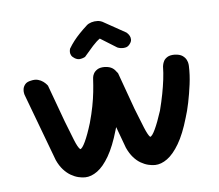

<svg xmlns="http://www.w3.org/2000/svg" viewBox="-77 -787 1001 879"><g transform="rotate(-10 423.5 -348.0)"><path d="M250 0Q236 -1 219.5 -6.5Q203 -12 186.5 -23.5Q170 -35 155.5 -54Q141 -73 131 -101L42 -421Q42 -421 41 -429Q40 -437 42.5 -447.5Q45 -458 54 -467.5Q63 -477 82 -479Q101 -482 114.5 -477Q128 -472 137 -464Q146 -456 150.5 -449.5Q155 -443 155 -443L202 -269Q218 -214 229 -177.5Q240 -141 250 -131Q259 -131 276 -160Q293 -189 314 -241Q329 -281 338.5 -314.5Q348 -348 354 -378.5Q360 -409 364 -438Q364 -438 365.5 -445.5Q367 -453 373 -462Q379 -471 391.5 -477.5Q404 -484 426 -482Q448 -479 460 -469.5Q472 -460 476 -448.5Q480 -437 480.5 -428.5Q481 -420 481 -420Q479 -389 473.5 -356.5Q468 -324 459.5 -293.5Q451 -263 442 -236Q433 -209 424 -188Q397 -118 367.5 -76Q338 -34 308 -16Q278 2 250 0ZM575 0Q561 -1 544.5 -6.5Q528 -12 511.5 -23.5Q495 -35 481 -54Q467 -73 457 -101L370 -421Q370 -421 369.5 -429Q369 -437 371.5 -448Q374 -459 382 -468Q390 -477 407 -479Q426 -483 439.5 -478Q453 -473 462.5 -465Q472 -457 476.5 -450Q481 -443 481 -443L527 -269Q543 -214 554.5 -177.5Q566 -141 575 -131Q584 -131 601 -160Q618 -189 640 -241Q654 -281 663.5 -314.5Q673 -348 679.5 -378.5Q686 -409 689 -438Q689 -438 691 -445.5Q693 -453 698.5 -462Q704 -471 716.5 -477.5Q729 -484 751 -482Q774 -479 785.5 -469.5Q797 -460 801.5 -448.5Q806 -437 806 -428.5Q806 -420 806 -420Q804 -379 794.5 -336Q785 -293 773.5 -254.5Q762 -216 750 -188Q723 -118 693 -76Q663 -34 633 -16Q603 2 575 0ZM298 -545Q287 -553 283.5 -561Q280 -569 280.5 -576Q281 -583 282.5 -587.5Q284 -592 284 -592Q297 -610 310.5 -624.5Q324 -639 340.5 -653.5Q357 -668 378 -684Q387 -691 401 -694Q415 -697 430 -695Q445 -693 458 -683L551 -620Q551 -620 555.5 -615Q560 -610 563.5 -602Q567 -594 566 -584Q565 -574 554 -563Q546 -555 536.5 -553.5Q527 -552 518 -553.5Q509 -555 503.5 -557.5Q498 -560 498 -560L426 -614Q410 -605 390 -586.5Q370 -568 345 -543Q345 -543 338 -540.5Q331 -538 320.5 -537.5Q310 -537 298 -545Z"/></g></svg>

Font: Sour Gummy Medium
Style: Regular
Weight: 500
Designer: Stefie Justprince
Foundry: Eifetstype
Version: Version 1.000